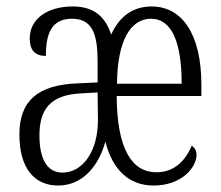

<svg xmlns="http://www.w3.org/2000/svg" viewBox="-20 -564 683 594"><path d="M160 10C241 10 288 -59 306 -126C328 -38 380 10 455 10C542 10 588 -46 588 -85C588 -98 582 -108 573 -113C552 -63 516 -31 464 -31C389 -31 342 -101 341 -267H603V-302C603 -459 543 -544 449 -544C391 -544 349 -513 324 -457C304 -518 265 -544 205 -544C127 -544 72 -506 72 -445C72 -409 88 -391 122 -391C122 -460 139 -506 203 -506C269 -506 282 -453 282 -372V-309L218 -306C98 -301 40 -253 40 -148C40 -40 89 10 160 10ZM542 -305H342C343 -440 385 -506 447 -506C513 -506 542 -430 542 -305ZM173 -30C126 -30 102 -72 102 -145C102 -226 136 -270 229 -275L282 -278L283 -192C283 -96 236 -30 173 -30Z"/></svg>

Font: Noto Serif Bengali ExtraCondensed Light
Style: Regular
Weight: 300
Width: 2
Designer: Juan Bruce, Universal Thirst, Indian Type Foundry and the Monotype Design Team.
Foundry: Monotype Imaging Inc.
Version: Version 2.003